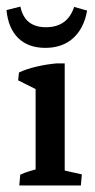

<svg xmlns="http://www.w3.org/2000/svg" viewBox="-32 -566 289 586"><path d="M76.7 -2.9V-333.5L165.5 -342.8V-2.9ZM76.7 -249.5V-312L90.8 -287.1L23.4 -320.8L25.9 -344.7Q48.8 -355.5 78.6 -362.5Q108.4 -369.6 141.1 -372.6H165.5V-294.9ZM26.9 0 29.8 -32.7Q42 -38.6 56.9 -43.2Q71.8 -47.9 89.4 -51.8L76.7 -12.2V-82H165.5V-12.2L154.8 -47.9L217.8 -33.7L214.8 0ZM106.4 -419.9Q54.2 -419.9 23.7 -449.7Q-6.8 -479.5 -12.2 -535.2L30.3 -545.9Q43 -482.9 108.4 -482.9Q173.8 -482.9 194.3 -544.9L233.9 -533.7Q224.1 -479 191.2 -449.5Q158.2 -419.9 106.4 -419.9Z"/></svg>

Font: Markazi Text Medium
Style: Regular
Weight: 500
Designer: Borna Izadpanah (Arabic designer), Fiona Ross (Arabic design director) and Florian Runge (Latin designer)
Foundry: Borna Izadpanah and Florian Runge
Version: Version 1.001